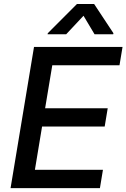

<svg xmlns="http://www.w3.org/2000/svg" viewBox="-20 -969 651 989"><path d="M34.4 0 155.2 -727.3H611.2L595.5 -632.8H249.3L212.4 -411.2H534.8L519.2 -317.1H196.7L159.8 -94.5H510.3L494.7 0ZM321 -792.6H225.1L226.2 -797.9L376.4 -948.5H464.8L564.3 -797.9L563.2 -792.6H467L410.2 -887.8Z"/></svg>

Font: Karasuma Gothic
Style: Medium Italic
Weight: 500
Italic angle: 9.39998°
Designer: Rasmus Andersson / Ryoko Nishizuka
Foundry: Genbu
Version: Version 1.00